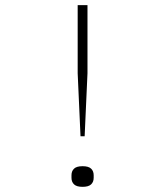

<svg xmlns="http://www.w3.org/2000/svg" viewBox="-20 -718 640 744"><path d="M292 -190 281 -434V-698H319V-434L308 -190ZM300 6Q277 6 267 -3.5Q257 -13 257 -29V-39Q257 -55 267 -64.5Q277 -74 300 -74Q323 -74 333 -64.5Q343 -55 343 -39V-29Q343 -13 333 -3.5Q323 6 300 6Z"/></svg>

Font: IBM Plex Mono ExtraLight
Style: Regular
Weight: 200
Monospace: yes
Designer: Mike Abbink, Paul van der Laan, Pieter van Rosmalen
Foundry: Bold Monday
Version: Version 2.3